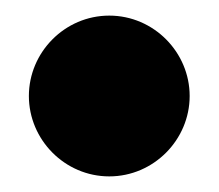

<svg xmlns="http://www.w3.org/2000/svg" viewBox="-20 -429 280 246"><path d="M120 -409C63 -409 17 -362 17 -306C17 -250 63 -203 120 -203C177 -203 223 -250 223 -306C223 -362 177 -409 120 -409Z"/></svg>

Font: Fira Sans Heavy
Style: Regular
Weight: 900
Designer: bBox Type GmbH & Carrois Corporate GbR & Edenspiekermann AG
Foundry: bBox Type GmbH & Carrois Corporate GbR & Edenspiekermann AG
Version: Version 4.300;PS 004.300;hotconv 1.0.88;makeotf.lib2.5.64775